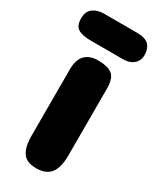

<svg xmlns="http://www.w3.org/2000/svg" viewBox="-248 -990 867 1057"><g transform="rotate(30 185.0 -462.0)"><path d="M300 -150Q300 -72 271 -36Q242 0 183 0Q144 0 120.5 -12.5Q97 -25 83.5 -56.5Q70 -88 70 -142V-565Q70 -685 183 -685Q241 -685 270.5 -663Q300 -641 300 -574ZM-17 -839Q-17 -883 10.5 -903.5Q38 -924 80 -924H288Q343 -924 365 -901Q387 -878 387 -837Q387 -813 375 -795Q363 -777 342.5 -768Q322 -759 296 -759H94Q35 -759 9 -776Q-17 -793 -17 -839Z"/></g></svg>

Font: Coiny 2.0
Style: Regular
Weight: 400
Version: Version 1.001 July 11, 2018